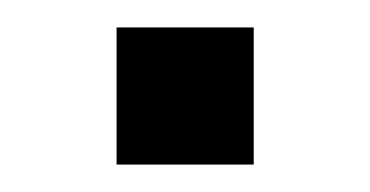

<svg xmlns="http://www.w3.org/2000/svg" viewBox="-20 -120 270 140"><path d="M65 -100H165V0H65Z"/></svg>

Font: Uncut Sans Variable
Style: Regular
Weight: 400
Designer: Kasper Nordkvist
Foundry: UNCUT.wtf
Version: Version 1.303;Glyphs 3.1.2 (3151)